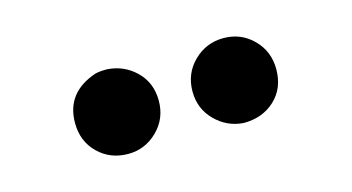

<svg xmlns="http://www.w3.org/2000/svg" viewBox="-35 -791 646 352"><g transform="rotate(-15 287.5 -615.0)"><path d="M176 -535Q142 -535 119 -557.5Q96 -580 96 -615Q96 -673 156 -693Q164 -695 178 -695Q210 -693 232.5 -671Q255 -649 255 -615Q255 -581 231.5 -558Q208 -535 176 -535ZM319 -615Q319 -649 342.5 -672Q366 -695 399 -695Q432 -695 455 -672Q478 -649 478 -615Q478 -579 454.5 -557Q431 -535 395 -535Q364 -537 341.5 -559.5Q319 -582 319 -615Z"/></g></svg>

Font: KaTeX_Main
Style: Bold
Weight: 700
Version: Version 1.1; ttfautohint (v1.3)